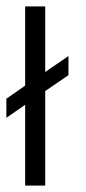

<svg xmlns="http://www.w3.org/2000/svg" viewBox="-27 -583 270 603"><path d="M115 0V-297L188 -347V-407L115 -357V-563H52V-314L-7 -273V-213L52 -254V0Z"/></svg>

Font: OSH Darker Grotesque Medium
Style: Regular
Weight: 500
Designer: Gabriel Lam
Foundry: TypeRant
Version: Version 1.000;Glyphs 3.1.1 (3148)